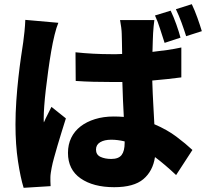

<svg xmlns="http://www.w3.org/2000/svg" viewBox="-20 -837 996 918"><path d="M870 -664Q860 -696 847.5 -730Q835 -764 821 -793L897 -817Q911 -788 924 -751.5Q937 -715 945 -688ZM767 -632Q756 -664 745.5 -698.5Q735 -733 721 -763L796 -786Q810 -757 823 -720.5Q836 -684 843 -657ZM259 -728Q250 -707 241 -670.5Q232 -634 224.5 -590Q217 -546 210.5 -498.5Q204 -451 199 -408Q194 -365 191.5 -329.5Q189 -294 189 -274Q189 -272 189 -263.5Q189 -255 190 -252Q199 -273 207.5 -289Q216 -305 226 -326L295 -271Q285 -239 274.5 -205.5Q264 -172 255 -141Q246 -110 238.5 -83Q231 -56 227 -35Q225 -25 223 -11.5Q221 2 221 10Q221 18 221 29.5Q221 41 222 53L93 61Q78 13 66 -66Q54 -145 54 -242Q54 -296 58 -354.5Q62 -413 68 -466.5Q74 -520 80.5 -564.5Q87 -609 91 -635Q94 -656 97 -685.5Q100 -715 101 -742ZM576 -161Q542 -169 512 -169Q479 -169 459 -157Q439 -145 439 -122Q439 -97 460.5 -87Q482 -77 512 -77Q547 -77 561.5 -96Q576 -115 576 -154ZM847 -467Q815 -463 780.5 -459Q746 -455 708 -452Q710 -387 713 -336Q716 -285 718 -243Q779 -217 823.5 -183.5Q868 -150 900 -120L822 0Q769 -50 721 -86Q711 -19 665.5 19.5Q620 58 526 58Q426 58 365.5 16Q305 -26 305 -106Q305 -146 320.5 -178Q336 -210 365 -232.5Q394 -255 434.5 -267.5Q475 -280 524 -280Q536 -280 548 -279.5Q560 -279 572 -278Q570 -316 568 -358Q566 -400 565 -445H511Q469 -445 427 -446Q385 -447 342 -450L341 -587Q425 -578 511 -578Q525 -578 537.5 -578Q550 -578 564 -579Q563 -612 563 -637.5Q563 -663 562 -676Q562 -687 559.5 -706.5Q557 -726 554 -741H718Q716 -727 714.5 -710.5Q713 -694 712 -678Q711 -664 710.5 -641Q710 -618 709 -589Q745 -593 780 -598Q815 -603 847 -610Z"/></svg>

Font: Kinto Sans Black
Style: Regular
Weight: 900
Designer: Authors: Ryoko NISHIZUKA  (kana & ideographs); Paul D. Hunt (Latin, Greek & Cyrillic); Wenlong ZHANG  (bopomofo); Sandol
Foundry: Adobe Systems Incorporated, ookami Inc.
Version: Version 0.001